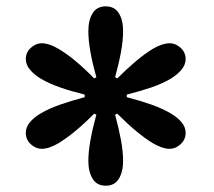

<svg xmlns="http://www.w3.org/2000/svg" viewBox="-20 -861 680 610"><path d="M315.9 -271Q287.6 -271 274.2 -293.2Q260.7 -315.4 260.7 -349.6Q260.7 -378.9 267.3 -415.5Q273.9 -452.1 286.1 -496.6L279.3 -500Q215.3 -435.5 164.6 -405.3Q150.9 -397.5 137.7 -392.8Q124.5 -388.2 112.3 -388.2Q94.2 -388.2 78.1 -402.6Q62 -417 62 -439Q62 -457.5 75.4 -473.1Q88.9 -488.8 109.9 -501Q135.7 -516.1 170.2 -528.3Q204.6 -540.5 249 -552.2V-560.5Q205.1 -571.3 170.4 -583.5Q135.7 -595.7 109.9 -610.8Q88.9 -623.5 75.4 -639.4Q62 -655.3 62 -673.3Q62 -694.8 78.1 -709.2Q94.2 -723.6 112.3 -723.6Q135.7 -723.6 164.6 -706.5Q214.8 -677.7 279.3 -611.8L286.1 -615.7Q273.9 -659.2 267.3 -695.8Q260.7 -732.4 260.7 -762.2Q260.7 -796.9 274.2 -818.8Q287.6 -840.8 315.9 -840.8Q344.2 -840.8 357.7 -818.8Q371.1 -796.9 371.1 -762.2Q371.1 -732.9 364.5 -696.5Q357.9 -660.2 345.7 -615.7L352.5 -611.8Q384.3 -643.6 412.8 -667.5Q441.4 -691.4 466.8 -706.5Q496.1 -723.6 519.5 -723.6Q537.6 -723.6 553.7 -709.2Q569.8 -694.8 569.8 -673.3Q569.8 -655.3 556.4 -639.4Q543 -623.5 522 -610.8Q496.6 -595.7 462.2 -583.7Q427.7 -571.8 382.8 -560.5V-552.2Q426.3 -541 461.2 -528.6Q496.1 -516.1 522 -501Q543 -488.8 556.4 -473.1Q569.8 -457.5 569.8 -439Q569.8 -417.5 553.7 -402.8Q537.6 -388.2 519.5 -388.2Q507.3 -388.2 493.9 -392.8Q480.5 -397.5 466.8 -405.3Q417 -435.1 352.5 -500L345.7 -496.6Q357.4 -453.1 364.3 -416.3Q371.1 -379.4 371.1 -349.6Q371.1 -315.4 357.7 -293.2Q344.2 -271 315.9 -271Z"/></svg>

Font: Pinar-FD Bold
Style: Regular
Weight: 700
Designer: Amin Abedi
Version: Version 3.000